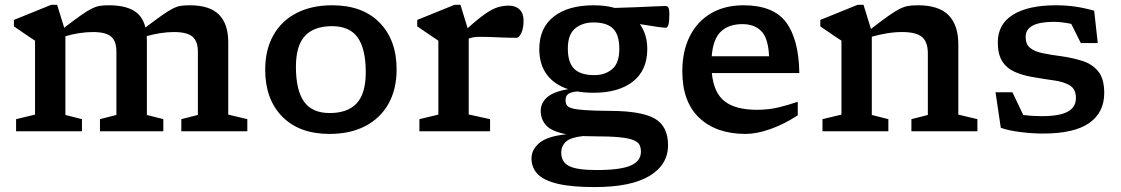

<svg xmlns="http://www.w3.org/2000/svg" viewBox="-20 -547 4670 800"><path d="M592 -376.5V-68L660.5 -50.5V0H396.5V-50.5L465 -68V-332.5Q465 -375.5 443 -394.5Q421 -413.5 367 -413.5Q339 -413.5 309 -408.8Q279 -404 252.5 -396V-68L321.5 -50.5V0H47V-50.5L126 -69.5V-377.5Q117.5 -383 94.8 -398.2Q72 -413.5 38 -437V-464L193.5 -527H218L247.5 -431.5Q290.5 -464.5 317.5 -483.5Q344.5 -502.5 362.5 -511.2Q380.5 -520 396.2 -522.5Q412 -525 433 -525Q498.5 -525 536.2 -503.2Q574 -481.5 586 -432.5Q629 -465 655.8 -483.8Q682.5 -502.5 700.5 -511.5Q718.5 -520.5 734.2 -522.8Q750 -525 771 -525Q853.5 -525 892.2 -486.2Q931 -447.5 931 -371.5V-69.5L1010.5 -50.5V0H735.5V-50.5L804.5 -68V-332Q804.5 -375 782 -394.2Q759.5 -413.5 705 -413.5Q677 -413.5 647.2 -408.8Q617.5 -404 591.5 -396.5Q592 -387 592 -376.5Z M1353 11Q1227 11 1156 -61.2Q1085 -133.5 1085 -256.5Q1085 -339 1118.5 -399.2Q1152 -459.5 1214.8 -492.2Q1277.5 -525 1364.5 -525Q1490.5 -525 1561.5 -452.8Q1632.5 -380.5 1632.5 -257.5Q1632.5 -175 1598.8 -114.8Q1565 -54.5 1502.2 -21.8Q1439.5 11 1353 11ZM1353.5 -76Q1428.5 -76 1466.2 -116.5Q1504 -157 1504 -245.5Q1504 -343 1470.5 -390.5Q1437 -438 1363.5 -438Q1288.5 -438 1250.8 -397.5Q1213 -357 1213 -268.5Q1213 -171 1246.8 -123.5Q1280.5 -76 1353.5 -76Z M2100 -523.5Q2128.5 -523.5 2145 -507.2Q2161.5 -491 2161.5 -462Q2161.5 -428 2151.8 -408.8Q2142 -389.5 2132.5 -389.5Q2092.5 -389.5 2054.8 -391.5Q2017 -393.5 1979 -393.5Q1966 -393.5 1955.2 -392Q1944.5 -390.5 1933 -386.5V-70L2022 -50.5V0H1727.5V-50.5L1806.5 -69.5V-377.5Q1796.5 -384 1771.5 -401Q1746.5 -418 1718.5 -437V-464L1874 -527H1898.5L1928.5 -429.5Q1973 -469.5 2002.5 -489.8Q2032 -510 2054.2 -516.8Q2076.5 -523.5 2100 -523.5Z M2453.5 -160.5Q2416.5 -160.5 2385 -166Q2359 -163.5 2347.8 -155.5Q2336.5 -147.5 2336.5 -129.5Q2336.5 -117.5 2341.5 -109Q2346.5 -100.5 2364.2 -95.5Q2382 -90.5 2419.8 -88Q2457.5 -85.5 2523 -85Q2654 -84.5 2708.8 -52.5Q2763.5 -20.5 2763.5 57.5Q2763.5 139.5 2686.2 186Q2609 232.5 2457.5 232.5Q2359.5 232.5 2301.8 218.2Q2244 204 2219.2 177.2Q2194.5 150.5 2194.5 113Q2194.5 76.5 2227.5 48.5Q2260.5 20.5 2340.5 12.5Q2279 1 2256 -24.2Q2233 -49.5 2233 -85Q2233 -117.5 2259.2 -141.2Q2285.5 -165 2347.5 -175.5Q2289 -194.5 2258 -237Q2227 -279.5 2227 -342.5Q2227 -430.5 2287.2 -477.8Q2347.5 -525 2453.5 -525Q2502 -525 2541.5 -514Q2583.5 -515 2626.5 -516.8Q2669.5 -518.5 2703.2 -520.2Q2737 -522 2752.5 -522Q2762 -522 2765.5 -514.5Q2769 -507 2769 -487.5Q2769 -431.5 2754.5 -431.5Q2744 -431.5 2721.2 -434.8Q2698.5 -438 2646 -446.5Q2677 -403.5 2677 -342.5Q2677 -254.5 2617.5 -207.5Q2558 -160.5 2453.5 -160.5ZM2457 -234Q2501 -234 2530.8 -259Q2560.5 -284 2560.5 -343.5Q2560.5 -401.5 2534.8 -427.5Q2509 -453.5 2452.5 -453.5Q2407.5 -453.5 2376.8 -428.8Q2346 -404 2346 -344.5Q2346 -286.5 2372.5 -260.2Q2399 -234 2457 -234ZM2318.5 89Q2318.5 128 2351 144.8Q2383.5 161.5 2465 161.5Q2565.5 161.5 2608 142.8Q2650.5 124 2650.5 85.5Q2650.5 69 2644.8 57Q2639 45 2620 37Q2601 29 2562.2 25Q2523.5 21 2457 21Q2431.5 21 2409 20Q2357.5 25.5 2338 43.5Q2318.5 61.5 2318.5 89Z M3078 -525Q3202.5 -525 3255.5 -453.8Q3308.5 -382.5 3310.5 -242.5H2946Q2954 -160 2999.5 -124.8Q3045 -89.5 3134 -89.5Q3184 -89.5 3226 -100Q3268 -110.5 3304 -123V-66.5Q3246.5 -29 3189.5 -9Q3132.5 11 3087 11Q2964.5 11 2893.8 -55.8Q2823 -122.5 2823 -249.5Q2823 -334 2854 -395.8Q2885 -457.5 2942.2 -491.2Q2999.5 -525 3078 -525ZM3073.5 -446.5Q3016.5 -446.5 2983.8 -415.5Q2951 -384.5 2945.5 -312.5H3184.5Q3181 -388 3152.2 -417.2Q3123.5 -446.5 3073.5 -446.5Z M3777.5 -50.5 3846 -68V-325Q3846 -372 3821.8 -392.8Q3797.5 -413.5 3738.5 -413.5Q3707.5 -413.5 3674.5 -408Q3641.5 -402.5 3612.5 -394V-68L3681.5 -50.5V0H3407V-50.5L3486 -69.5V-377.5Q3477.5 -383 3454.8 -398.2Q3432 -413.5 3398 -437V-464L3553.5 -527H3578L3609 -426.5Q3654.5 -461.5 3682.8 -481.5Q3711 -501.5 3730.2 -510.8Q3749.5 -520 3766 -522.5Q3782.5 -525 3805 -525Q3891.5 -525 3932.2 -483.8Q3973 -442.5 3973 -362.5V-69.5L4052.5 -50.5V0H3777.5Z M4379 -525Q4420.5 -525 4458 -519.8Q4495.5 -514.5 4539 -502.5L4554 -367.5H4483.5L4443.5 -447.5Q4403 -456 4371 -456Q4253.5 -456 4253.5 -393.5Q4253.5 -363 4271.8 -347.8Q4290 -332.5 4323.8 -325.5Q4357.5 -318.5 4403.5 -312.5Q4449 -306 4489.8 -293.2Q4530.5 -280.5 4555.8 -249.8Q4581 -219 4581 -160Q4581 -78 4518.2 -34.2Q4455.5 9.5 4325.5 9.5Q4281 9.5 4231.5 3.2Q4182 -3 4150 -14.5L4128 -162.5H4198.5L4243.5 -68Q4262.5 -65.5 4282.5 -64.2Q4302.5 -63 4320.5 -63Q4395 -63 4429 -81.8Q4463 -100.5 4463 -138.5Q4463 -176 4437.5 -191.2Q4412 -206.5 4371.5 -212Q4331 -217.5 4285.5 -225.5Q4240 -233 4206.8 -248.2Q4173.5 -263.5 4155.5 -292.5Q4137.5 -321.5 4137.5 -370.5Q4137.5 -446.5 4201 -485.8Q4264.5 -525 4379 -525Z"/></svg>

Font: Newsreader 6pt Medium
Style: Regular
Weight: 500
Designer: Hugues Gentile
Foundry: Production Type
Version: Version 1.003; ttfautohint (v1.8.3)